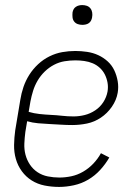

<svg xmlns="http://www.w3.org/2000/svg" viewBox="-20 -729 540 757"><path d="M213 8Q184 8 156 2.5Q128 -3 105 -17.5Q82 -32 66 -54Q50 -76 42.5 -102.5Q35 -129 35.5 -157.5Q36 -186 40 -215L60 -335Q64 -361 72.5 -386Q81 -411 95.5 -434Q110 -457 130.5 -476Q151 -495 175.5 -507Q200 -519 225.5 -523.5Q251 -528 277 -528Q300 -528 323.5 -524.5Q347 -521 367.5 -511.5Q388 -502 404.5 -487Q421 -472 430.5 -452Q440 -432 444 -409Q448 -386 444 -363Q439 -334 421 -308Q403 -282 377.5 -265Q352 -248 323 -242Q294 -236 265 -236Q242 -236 219.5 -237.5Q197 -239 175 -240Q153 -241 130.5 -243Q108 -245 87 -251L80 -209Q77 -186 76 -163Q75 -140 80.5 -119Q86 -98 98 -80Q110 -62 128 -50Q146 -38 168.5 -33.5Q191 -29 214 -29Q237 -29 261 -34Q285 -39 307.5 -52Q330 -65 348 -84Q366 -103 378 -125L411 -108Q396 -82 375 -59Q354 -36 327.5 -20.5Q301 -5 271 1.5Q241 8 213 8ZM270 -270Q292 -270 314 -275.5Q336 -281 355.5 -294Q375 -307 387.5 -326.5Q400 -346 404 -368Q407 -386 404 -403Q401 -420 393.5 -435Q386 -450 373.5 -461.5Q361 -473 345.5 -479.5Q330 -486 312.5 -488.5Q295 -491 277 -491Q256 -491 234.5 -487.5Q213 -484 193 -473.5Q173 -463 156.5 -447Q140 -431 128.5 -411.5Q117 -392 110.5 -371Q104 -350 100 -329L93 -288Q113 -282 136 -279.5Q159 -277 181 -276Q203 -275 225 -272.5Q247 -270 270 -270ZM305 -631Q295 -631 286.5 -634Q278 -637 272.5 -644Q267 -651 266 -660.5Q265 -670 266 -680Q267 -686 270 -692Q273 -698 279 -702Q285 -706 291.5 -707.5Q298 -709 304 -709Q314 -709 322.5 -706Q331 -703 336.5 -696Q342 -689 343.5 -679.5Q345 -670 343 -660Q342 -654 339 -648Q336 -642 330.5 -638Q325 -634 318 -632.5Q311 -631 305 -631Z"/></svg>

Font: Iosevka Curly Extralight
Style: Italic
Weight: 200
Italic angle: -9°
Monospace: yes
Designer: Belleve Invis
Foundry: Belleve Invis
Version: Version 22.1.2; ttfautohint (v1.8.4)